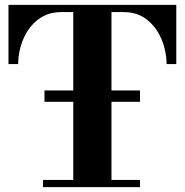

<svg xmlns="http://www.w3.org/2000/svg" viewBox="-20 -774 764 794"><path d="M164 -353V-400H559V-353ZM158 0V-30H283V-724H233Q178 -724 138.5 -694Q99 -664 77.5 -615Q56 -566 55 -509H15V-754H709V-509H669Q668 -566 646.5 -615Q625 -664 586 -694Q547 -724 491 -724H441V-30H559V0Z"/></svg>

Font: Libre Bodoni
Style: Bold
Weight: 700
Designer: Pablo Impallari, Rodrigo Fuenzalida
Foundry: Impallari Type
Version: Version 2.005;gftools[0.9.23]